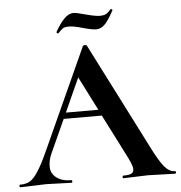

<svg xmlns="http://www.w3.org/2000/svg" viewBox="-63 -840 839 892"><g transform="rotate(-5 357.0 -394.0)"><path d="M388.2 -327.1 308.1 -484.9 236.8 -327.1ZM-3.9 -12.2Q23.9 -11.7 43 -23.4Q77.6 -44.4 126 -151.9L342.8 -628.9Q344.7 -631.8 352.3 -631.8Q359.9 -631.8 360.8 -628.9L610.8 -137.2Q646 -66.4 668.9 -39.3Q691.9 -12.2 716.8 -12.2Q722.2 -12.2 722.2 -6.1Q722.2 0 716.8 0L591.8 -3.9L477.1 0Q473.1 0 473.1 -6.1Q473.1 -12.2 477.1 -12.2Q502.9 -12.2 514.4 -17.6Q525.9 -22.9 525.9 -38.6Q525.9 -54.2 505.9 -94.2L401.9 -298.8H224.1L152.8 -142.1Q139.6 -113.3 139.9 -82.5Q140.1 -51.8 165.5 -32Q190.9 -12.2 233.9 -12.2Q238.8 -12.2 238.8 -6.1Q238.8 0 233.9 0L116.2 -3.9L-3.9 0Q-7.8 0 -7.8 -6.1Q-7.8 -12.2 -3.9 -12.2ZM486.8 -788.1Q489.7 -788.1 492.4 -785.6Q495.1 -783.2 493.2 -780.8Q467.3 -732.9 449.7 -716.6Q432.1 -700.2 411.6 -700.2Q391.1 -700.2 349.4 -712.2Q307.6 -724.1 286.9 -724.1Q266.1 -724.1 258.1 -719Q250 -713.9 233.9 -696.8H232.9Q230 -696.8 227.5 -699.5Q225.1 -702.1 226.1 -704.1Q245.1 -738.3 266.6 -761.7Q288.1 -785.2 314 -785.2Q323.7 -785.2 368.4 -773.2Q413.1 -761.2 432.6 -761.2Q452.1 -761.2 462.6 -767.1Q473.1 -772.9 485.8 -788.1Z"/></g></svg>

Font: Cormorant-Bold
Style: Bold
Weight: 700
Designer: Christian Thalmann (Catharsis Fonts)
Version: Version 3.000